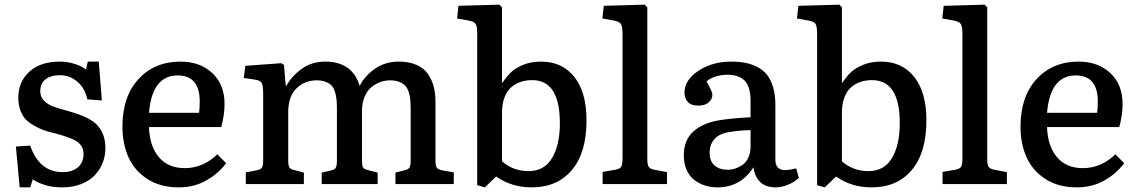

<svg xmlns="http://www.w3.org/2000/svg" viewBox="-20 -786 4856 820"><path d="M64 14.2 47.9 -160.2 108.9 -164.1Q148.4 -50.8 248 -50.8Q288.1 -50.8 312.5 -71.3Q336.9 -91.8 336.9 -128.9Q336.9 -150.4 325 -166Q313 -181.6 293.5 -190.2Q273.9 -198.7 248.8 -206.8Q223.6 -214.8 197.5 -220.9Q171.4 -227.1 146.2 -238.8Q121.1 -250.5 101.6 -265.4Q82 -280.3 70.1 -306.6Q58.1 -333 58.1 -368.2Q58.1 -436.5 105.2 -479.7Q152.3 -522.9 235.8 -522.9Q267.1 -522.9 298.1 -513.4Q329.1 -503.9 347.2 -488.8L355 -522.9H401.9L415 -356.9L353 -361.8Q342.3 -410.6 309.8 -437.7Q277.3 -464.8 236.8 -464.8Q196.8 -464.8 174.3 -447.3Q151.9 -429.7 151.9 -397Q151.9 -373 167.2 -356.7Q182.6 -340.3 207 -331.3Q231.4 -322.3 261.2 -314.5Q291 -306.6 320.8 -295.7Q350.6 -284.7 375 -268.8Q399.4 -252.9 414.8 -223.6Q430.2 -194.3 430.2 -153.8Q430.2 -121.1 418.7 -91.3Q407.2 -61.5 385 -37.8Q362.8 -14.2 326.9 0Q291 14.2 246.1 14.2Q170.9 14.2 120.1 -20L108.9 14.2Z M743.2 14.2Q665 14.2 609.9 -21.2Q554.7 -56.6 528.8 -114.3Q502.9 -171.9 502.9 -245.1Q502.9 -373.5 571.5 -448.2Q640.1 -522.9 751 -522.9Q834 -522.9 886.5 -474.1Q939 -425.3 939 -341.8Q939 -294.9 924.8 -243.2H616.2Q619.1 -161.1 658.9 -114.5Q698.7 -67.9 769 -67.9Q847.2 -67.9 908.2 -127L945.8 -88.9Q913.1 -44.9 861.3 -15.4Q809.6 14.2 743.2 14.2ZM616.2 -304.2H830.1Q833 -324.2 833 -352.1Q833 -463.9 738.8 -463.9Q629.9 -463.9 616.2 -304.2Z M1029.8 0V-49.8L1078.1 -59.1Q1087.4 -61 1093 -64.5Q1098.6 -67.9 1100.8 -75Q1103 -82 1103.5 -87.9Q1104 -93.8 1104 -106.9V-383.8Q1104 -418.9 1098.1 -430.7Q1092.3 -442.4 1069.8 -445.8L1021 -453.1L1027.8 -504.9L1181.2 -516.1L1192.9 -508.8L1200.2 -419.9H1203.1Q1226.1 -461.4 1268.8 -492.2Q1311.5 -522.9 1369.1 -522.9Q1484.9 -522.9 1516.1 -418.9Q1537.1 -461.4 1581.1 -492.2Q1625 -522.9 1683.1 -522.9Q1727.5 -522.9 1759.3 -508.8Q1791 -494.6 1807.9 -469.7Q1824.7 -444.8 1832.3 -416Q1839.8 -387.2 1839.8 -352.1V-99.1Q1839.8 -78.1 1845.5 -69.8Q1851.1 -61.5 1871.1 -58.1L1918 -49.8V0H1668.9V-48.8L1705.1 -58.1Q1722.7 -61.5 1728.3 -69.8Q1733.9 -78.1 1733.9 -100.1V-317.9Q1733.9 -341.8 1732.4 -358.4Q1731 -375 1725.8 -392.1Q1720.7 -409.2 1711.2 -419.4Q1701.7 -429.7 1685.3 -436.3Q1668.9 -442.9 1646 -442.9Q1624 -442.9 1603.5 -435.3Q1583 -427.7 1565.2 -412.8Q1547.4 -397.9 1536.6 -371.6Q1525.9 -345.2 1525.9 -311V-103Q1525.9 -80.1 1530 -71.8Q1534.2 -63.5 1549.8 -60.1L1592.8 -48.8V0H1354V-48.8L1390.1 -57.1Q1408.2 -60.5 1413.6 -69.1Q1418.9 -77.6 1418.9 -99.1V-317.9Q1418.9 -342.3 1417.5 -358.4Q1416 -374.5 1411.1 -392.1Q1406.2 -409.7 1397 -419.7Q1387.7 -429.7 1371.3 -436.3Q1355 -442.9 1332 -442.9Q1281.7 -442.9 1246.3 -408.7Q1210.9 -374.5 1210.9 -306.2V-103Q1210.9 -80.6 1215.3 -72Q1219.7 -63.5 1235.8 -60.1L1277.8 -48.8V0Z M2050.8 14.2 2018.1 4.9V-641.1Q2018.1 -673.3 2011.2 -684.1Q2004.4 -694.8 1976.1 -699.2L1932.1 -707L1938 -761.2L2112.8 -766.1L2124 -754.9V-436L2125 -431.2Q2142.6 -458 2161.9 -476.8Q2181.2 -495.6 2214.8 -509.3Q2248.5 -522.9 2291 -522.9Q2380.9 -522.9 2432.9 -457.5Q2484.9 -392.1 2484.9 -272Q2484.9 -133.8 2422.4 -59.8Q2359.9 14.2 2251 14.2Q2164.1 14.2 2099.1 -32.2ZM2237.8 -55.2Q2304.2 -55.2 2337.6 -110.8Q2371.1 -166.5 2371.1 -259.8Q2371.1 -443.8 2252.9 -443.8Q2227.5 -443.8 2205.8 -437Q2184.1 -430.2 2165 -414.8Q2146 -399.4 2135 -371.1Q2124 -342.8 2124 -304.2V-97.2Q2170.9 -55.2 2237.8 -55.2Z M2553.7 0V-51.8L2607.4 -61Q2627.9 -64.5 2633.3 -74.5Q2638.7 -84.5 2638.7 -109.9V-641.1Q2638.7 -673.3 2631.3 -684.1Q2624 -694.8 2596.7 -699.2L2552.7 -707L2558.6 -761.2L2733.4 -766.1L2744.6 -754.9V-106.9Q2744.6 -83.5 2750.2 -74Q2755.9 -64.5 2775.4 -61L2828.6 -50.8V0Z M3043.5 14.2Q3016.1 14.2 2991.7 6.6Q2967.3 -1 2946.3 -16.6Q2925.3 -32.2 2912.8 -59.6Q2900.4 -86.9 2900.4 -123Q2900.4 -188 2942.6 -225.6Q2984.9 -263.2 3061.5 -273.9Q3114.7 -281.7 3185.5 -285.2V-355Q3185.5 -415.5 3160.6 -441.2Q3135.7 -466.8 3086.4 -466.8Q3057.6 -466.8 3033.4 -458.3Q3009.3 -449.7 2997.6 -438Q3022.5 -394.5 3022.5 -381.8Q3022.5 -362.8 3006.8 -348.9Q2991.2 -335 2962.4 -335Q2932.1 -335 2917.7 -350.3Q2903.3 -365.7 2903.3 -390.1Q2903.3 -444.3 2962.9 -483.6Q3022.5 -522.9 3101.6 -522.9Q3135.3 -522.9 3162.6 -517.8Q3189.9 -512.7 3214.6 -500Q3239.3 -487.3 3255.6 -466.8Q3272 -446.3 3281.7 -413.6Q3291.5 -380.9 3291.5 -337.9V-104Q3291.5 -72.8 3312.3 -63.5Q3333 -54.2 3380.4 -66.9L3391.6 -25.9Q3371.6 -7.3 3344.2 3.4Q3316.9 14.2 3293.5 14.2Q3250 14.2 3226.6 -8.8Q3203.1 -31.7 3197.8 -71.8Q3144 14.2 3043.5 14.2ZM3087.4 -61Q3104 -61 3119.9 -66.2Q3135.7 -71.3 3151.1 -81.8Q3166.5 -92.3 3176 -112.8Q3185.5 -133.3 3185.5 -160.2V-230Q3143.6 -230 3095.7 -222.2Q3050.8 -215.3 3030.8 -191.4Q3010.7 -167.5 3010.7 -134.8Q3010.7 -97.2 3032 -79.1Q3053.2 -61 3087.4 -61Z M3502.4 14.2 3469.7 4.9V-641.1Q3469.7 -673.3 3462.9 -684.1Q3456.1 -694.8 3427.7 -699.2L3383.8 -707L3389.6 -761.2L3564.5 -766.1L3575.7 -754.9V-436L3576.7 -431.2Q3594.2 -458 3613.5 -476.8Q3632.8 -495.6 3666.5 -509.3Q3700.2 -522.9 3742.7 -522.9Q3832.5 -522.9 3884.5 -457.5Q3936.5 -392.1 3936.5 -272Q3936.5 -133.8 3874 -59.8Q3811.5 14.2 3702.6 14.2Q3615.7 14.2 3550.8 -32.2ZM3689.5 -55.2Q3755.9 -55.2 3789.3 -110.8Q3822.8 -166.5 3822.8 -259.8Q3822.8 -443.8 3704.6 -443.8Q3679.2 -443.8 3657.5 -437Q3635.7 -430.2 3616.7 -414.8Q3597.7 -399.4 3586.7 -371.1Q3575.7 -342.8 3575.7 -304.2V-97.2Q3622.6 -55.2 3689.5 -55.2Z M4005.4 0V-51.8L4059.1 -61Q4079.6 -64.5 4085 -74.5Q4090.3 -84.5 4090.3 -109.9V-641.1Q4090.3 -673.3 4083 -684.1Q4075.7 -694.8 4048.3 -699.2L4004.4 -707L4010.3 -761.2L4185.1 -766.1L4196.3 -754.9V-106.9Q4196.3 -83.5 4201.9 -74Q4207.5 -64.5 4227.1 -61L4280.3 -50.8V0Z M4578.6 14.2Q4500.5 14.2 4445.3 -21.2Q4390.1 -56.6 4364.3 -114.3Q4338.4 -171.9 4338.4 -245.1Q4338.4 -373.5 4407 -448.2Q4475.6 -522.9 4586.4 -522.9Q4669.4 -522.9 4721.9 -474.1Q4774.4 -425.3 4774.4 -341.8Q4774.4 -294.9 4760.3 -243.2H4451.7Q4454.6 -161.1 4494.4 -114.5Q4534.2 -67.9 4604.5 -67.9Q4682.6 -67.9 4743.7 -127L4781.2 -88.9Q4748.5 -44.9 4696.8 -15.4Q4645 14.2 4578.6 14.2ZM4451.7 -304.2H4665.5Q4668.5 -324.2 4668.5 -352.1Q4668.5 -463.9 4574.2 -463.9Q4465.3 -463.9 4451.7 -304.2Z"/></svg>

Font: Literata Book Medium
Style: Regular
Weight: 500
Designer: Latin by Veronika Burian and Jose Scaglione. Greek by Irene Vlachou. Cyrillic by Vera Evstafieva
Foundry: TypeTogether
Version: Version 2.003;PS 002.003;hotconv 1.0.88;makeotf.lib2.5.64775